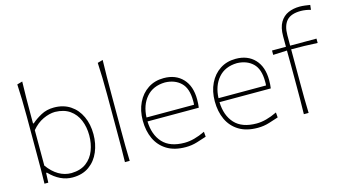

<svg xmlns="http://www.w3.org/2000/svg" viewBox="-83 -1048 2424 1360"><g transform="rotate(-15 1128.5 -367.5)"><path d="M307 9Q216 9 139 -71H133L130 0H102Q103.5 -56.5 103.8 -108.5Q104 -160.5 104 -221V-494Q104 -621 98 -729L137 -740Q135 -678.5 134.5 -618.2Q134 -558 134 -494V-433H140Q168.5 -458.5 210.2 -481.2Q252 -504 305 -504Q374.5 -504 424.5 -471Q474.5 -438 501.2 -380.2Q528 -322.5 528 -249Q528 -179.5 503.2 -120.8Q478.5 -62 429.2 -26.5Q380 9 307 9ZM307 -23Q374 -24.5 416 -56.2Q458 -88 477.5 -139Q497 -190 497 -249Q497 -310.5 476.2 -360.5Q455.5 -410.5 413 -440.5Q370.5 -470.5 305 -472Q263 -471.5 217 -450Q171 -428.5 134 -384V-124Q207.5 -23 307 -23Z M692 0Q693.5 -56.5 693.8 -108.5Q694 -160.5 694 -221V-494Q694 -621 688 -729L727 -740Q725 -678.5 724.5 -618.2Q724 -558 724 -494V-221Q724 -160.5 724.5 -108.5Q725 -56.5 727 0Z M1137 9Q1054 9 999.2 -24.8Q944.5 -58.5 917.2 -117.2Q890 -176 890 -251Q890 -324.5 917.8 -381.8Q945.5 -439 995 -471.5Q1044.5 -504 1110 -504Q1198 -504 1249.5 -449.2Q1301 -394.5 1301 -297Q1301 -262.5 1297 -237H921Q924 -138.5 977 -80.8Q1030 -23 1137 -23Q1205 -23 1288 -63L1291 -26Q1262.5 -16.5 1222 -3.8Q1181.5 9 1137 9ZM1111 -472Q1023 -470 974 -413Q925 -356 921.5 -266H1270Q1271 -273.5 1271 -280.8Q1271 -288 1271 -295Q1271 -386 1227 -428Q1183 -470 1111 -472Z M1665 9Q1582 9 1527.2 -24.8Q1472.5 -58.5 1445.2 -117.2Q1418 -176 1418 -251Q1418 -324.5 1445.8 -381.8Q1473.5 -439 1523 -471.5Q1572.5 -504 1638 -504Q1726 -504 1777.5 -449.2Q1829 -394.5 1829 -297Q1829 -262.5 1825 -237H1449Q1452 -138.5 1505 -80.8Q1558 -23 1665 -23Q1733 -23 1816 -63L1819 -26Q1790.5 -16.5 1750 -3.8Q1709.5 9 1665 9ZM1639 -472Q1551 -470 1502 -413Q1453 -356 1449.5 -266H1798Q1799 -273.5 1799 -280.8Q1799 -288 1799 -295Q1799 -386 1755 -428Q1711 -470 1639 -472Z M2004 0Q2005.5 -56.5 2005.8 -108.5Q2006 -160.5 2006 -221V-270Q2006 -314.5 2005.8 -361.8Q2005.5 -409 2005 -466.5L1903 -462V-494H2005Q2005 -512 2005 -531.2Q2005 -550.5 2005 -571Q2005 -635 2027.5 -673Q2050 -711 2087.8 -727.5Q2125.5 -744 2172 -744Q2190 -744 2212 -741.2Q2234 -738.5 2248 -736L2244 -701Q2229 -705.5 2209.5 -708.8Q2190 -712 2172 -712Q2099.5 -712 2067.8 -676.5Q2036 -641 2036 -571V-494H2229V-462Q2180 -465 2132 -466Q2084 -467 2036 -467V-221Q2036 -160.5 2036.5 -108.5Q2037 -56.5 2039 0Z"/></g></svg>

Font: Commissioner Flair Thin
Style: Regular
Weight: 100
Designer: Kostas Bartsokas
Foundry: Kostas Bartsokas
Version: Version 1.000; ttfautohint (v1.8.3)